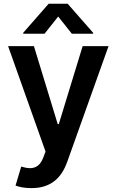

<svg xmlns="http://www.w3.org/2000/svg" viewBox="-20 -789 616 1014"><path d="M146 204.5Q119.3 204.5 97.3 200.5Q75.3 196.4 62.1 191.1L92 90.9Q105.1 94.8 116.8 96.9Q128.6 99.1 138.8 99.1Q162.3 99.1 179.7 86.1Q197.1 73.2 209.5 40.8L220.5 11.4L22.7 -545.5H159.1L284.8 -133.5H290.5L416.5 -545.5H553.3L334.9 66.1Q323.2 98.7 306.3 124.5Q289.4 150.2 266.3 168Q243.3 185.7 213.4 195.1Q183.6 204.5 146 204.5ZM287.3 -701.7 215.2 -610.8H102.6V-615.8L236.9 -769.2H337.4L471.9 -615.8V-610.8H359.4Z"/></svg>

Font: Interop SemBd
Style: Regular
Weight: 600
Designer: Rasmus Andersson, Google, Jang Haemin
Foundry: jhaemin
Version: Version 1.008